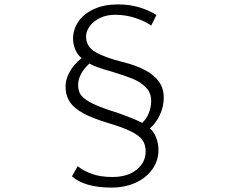

<svg xmlns="http://www.w3.org/2000/svg" viewBox="-20 -792 1040 870"><path d="M501 -725Q463 -725 433 -710.5Q403 -696 386.5 -673Q370 -650 370 -627Q370 -581 411.5 -556.5Q453 -532 536 -511Q597 -496 638 -474Q679 -452 700.5 -421.5Q722 -391 722 -350Q722 -309 704.5 -271.5Q687 -234 659 -210Q676 -197 687 -170Q698 -143 698 -112Q698 -65 671 -26Q644 13 595.5 35.5Q547 58 485 58Q424 58 379 45Q334 32 306 7L332 -39Q356 -19 395 -4.5Q434 10 489 10Q558 10 599 -23Q640 -56 640 -106Q640 -136 626 -156.5Q612 -177 575.5 -195.5Q539 -214 472 -234Q402 -255 359.5 -277.5Q317 -300 297 -329.5Q277 -359 277 -401Q277 -431 295 -465Q313 -499 350 -529Q332 -542 321.5 -567Q311 -592 311 -616Q311 -659 335.5 -694.5Q360 -730 406 -751Q452 -772 514 -772Q569 -772 613.5 -758Q658 -744 689 -724L665 -676Q641 -694 596.5 -709.5Q552 -725 501 -725ZM481 -291Q517 -280 556 -265Q603 -247 624 -235Q644 -253 654.5 -280Q665 -307 665 -335Q665 -372 640.5 -396.5Q616 -421 581.5 -435Q547 -449 488 -467Q452 -477 427.5 -485.5Q403 -494 385 -504Q359 -480 346.5 -455.5Q334 -431 334 -407Q334 -384 343.5 -366.5Q353 -349 385 -330.5Q417 -312 481 -291Z"/></svg>

Font: 寒蝉端黑体 Light
Style: Regular
Weight: 300
Designer: ChillDuanSans {Warren2060}; 
Source Han Sans {Ryoko NISHIZUKA 西塚涼子 (kana, bopomofo & ideographs); Paul D. Hunt (Latin, G
Foundry: ChillType&Adobe
Version: Version 1.300;Glyphs 3.3 (3306)